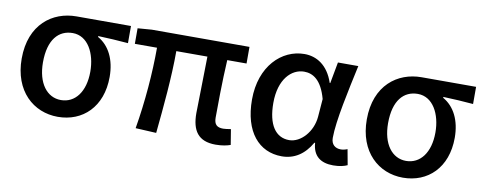

<svg xmlns="http://www.w3.org/2000/svg" viewBox="-54 -805 2663 1058"><g transform="rotate(10 1277.5 -275.5)"><path d="M299 13C438 13 543 -85 543 -253C543 -350 506 -423 442 -459V-464C502 -462 549 -459 610 -454V-550H305C172 -550 48 -461 48 -269C48 -87 163 13 299 13ZM300 -81C222 -81 167 -152 167 -269C167 -397 223 -456 301 -456C386 -456 433 -366 433 -263C433 -150 379 -81 300 -81Z M1182 13C1218 13 1246 7 1265 0L1251 -86C1232 -83 1218 -81 1208 -81C1174 -81 1157 -95 1157 -134C1157 -178 1158 -341 1165 -457H1273V-550H727L648 -544V-457H772C772 -317 759 -153 733 0L849 6C864 -144 880 -310 880 -457H1054C1053 -346 1048 -190 1048 -140C1048 -43 1084 13 1182 13Z M1552 13C1621 13 1677 -22 1717 -92H1721C1726 -18 1771 13 1840 13C1876 13 1902 6 1919 -2L1903 -89C1891 -84 1878 -81 1866 -81C1835 -81 1812 -99 1812 -136C1812 -231 1852 -411 1882 -550H1768L1746 -431H1743C1711 -527 1646 -564 1579 -564C1452 -564 1337 -454 1337 -267C1337 -87 1424 13 1552 13ZM1577 -82C1501 -82 1456 -147 1456 -269C1456 -403 1524 -468 1594 -468C1643 -468 1692 -440 1720 -337L1712 -236C1705 -152 1642 -82 1577 -82Z M2230 13C2369 13 2474 -85 2474 -253C2474 -350 2437 -423 2373 -459V-464C2433 -462 2480 -459 2541 -454V-550H2236C2103 -550 1979 -461 1979 -269C1979 -87 2094 13 2230 13ZM2231 -81C2153 -81 2098 -152 2098 -269C2098 -397 2154 -456 2232 -456C2317 -456 2364 -366 2364 -263C2364 -150 2310 -81 2231 -81Z"/></g></svg>

Font: Noto Sans Japanese Medium
Style: Regular
Weight: 500
Designer: Ryoko NISHIZUKA (kana & ideographs); Paul D. Hunt (Latin, Greek & Cyrillic); Wenlong ZHANG (bopomofo); Sandoll Communica
Foundry: Adobe Systems Incorporated
Version: Version 1.000;PS 1;hotconv 1.0.78;makeotf.lib2.5.61930